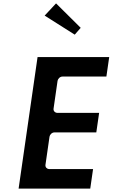

<svg xmlns="http://www.w3.org/2000/svg" viewBox="-20 -1136 663 1131"><path d="M310.2 -1116 243 -1044.1 420.3 -931.9 455.4 -972.1ZM623.3 -800H201.3L89.6 -25H511.6L528.2 -140H269.2C258.4 -140 245.6 -149.9 247.8 -165L271.7 -331C273.2 -341.7 285.2 -356 300.3 -356H547.3L563.9 -471H316.9C306.1 -471 293.3 -480.9 295.5 -496L319.1 -660C320.7 -670.7 332.6 -685 347.7 -685H606.7Z"/></svg>

Font: Hussar Ekologiczny
Style: Regular
Weight: 400
Foundry: Cannot Into Space Fonts
Version: Version 0.97